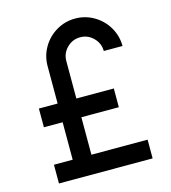

<svg xmlns="http://www.w3.org/2000/svg" viewBox="-117 -895 884 990"><g transform="rotate(-15 325.0 -400.0)"><path d="M75 -100H175V-300H75V-400H175V-600Q175 -654 202 -700Q229 -746 275 -773Q321 -800 375 -800Q429 -800 475 -773Q521 -746 548 -700Q575 -654 575 -600H475Q475 -641 445.5 -670.5Q416 -700 375 -700Q334 -700 304.5 -670.5Q275 -641 275 -600V-400H475V-300H275V-100H575V0H75Z"/></g></svg>

Font: Monoikos Medium
Style: Regular
Weight: 500
Designer: Brian Krent
Version: Version 0.088